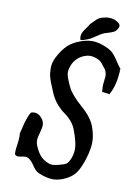

<svg xmlns="http://www.w3.org/2000/svg" viewBox="-95 -932 689 993"><g transform="rotate(10 249.5 -435.5)"><path d="M280.3 -734.4Q280.3 -734.4 268.6 -734.4Q268.6 -734.4 266.6 -751Q266.6 -769.5 283.7 -792Q300.8 -814.5 303.7 -822.3Q308.6 -826.2 324.7 -843.3Q340.8 -860.4 356.4 -865.2Q377.9 -872.1 396.5 -872.1Q425.8 -872.1 447.3 -854.5Q449.2 -853.5 450.7 -851.6Q452.1 -849.6 453.1 -848.1Q454.1 -846.7 454.6 -845.2Q455.1 -843.8 455.6 -842.3Q456.1 -840.8 456.1 -839.8Q456.1 -836.9 455.1 -833.5Q454.1 -830.1 453.1 -828.1Q452.1 -826.2 450.2 -823.2Q444.3 -811.5 433.1 -805.7Q421.9 -799.8 404.3 -794.9Q386.7 -790 377 -785.2Q363.3 -778.3 348.1 -767.6Q333 -756.8 318.4 -749Q303.7 -741.2 280.3 -734.4ZM100.6 -322.3Q121.1 -322.3 137.7 -304.2Q154.3 -286.1 154.3 -263.7Q154.3 -251 146.5 -224.6Q138.7 -198.2 138.7 -183.6Q138.7 -170.9 142.6 -160.2Q155.3 -127.9 171.4 -108.4Q187.5 -88.9 215.8 -77.1Q226.6 -72.3 239.3 -72.3Q252 -72.3 276.4 -79.1Q279.3 -80.1 285.6 -82Q292 -84 294.4 -84.5Q296.9 -85 302.2 -87.4Q307.6 -89.8 310.1 -91.8Q312.5 -93.8 315.9 -97.2Q319.3 -100.6 321.3 -104.5Q339.8 -136.7 339.8 -172.9Q339.8 -208 315.4 -271.5Q305.7 -296.9 287.6 -316.4Q269.5 -335.9 252.4 -347.2Q235.4 -358.4 215.3 -380.9Q195.3 -403.3 181.6 -432.6Q176.8 -445.3 165.5 -471.2Q154.3 -497.1 148.9 -516.6Q143.6 -536.1 143.6 -563.5Q143.6 -592.8 158.2 -621.1Q179.7 -663.1 205.1 -687.5Q230.5 -711.9 271.5 -726.6Q304.7 -738.3 332 -738.3Q369.1 -738.3 416 -715.8Q435.5 -706.1 448.2 -691.9Q460.9 -677.7 474.6 -656.2Q488.3 -634.8 499 -622.1Q496.1 -534.2 465.8 -483.4L426.8 -488.3Q424.8 -507.8 424.8 -515.6Q424.8 -528.3 427.2 -545.9Q429.7 -563.5 429.7 -570.3Q429.7 -587.9 420.9 -605.5Q415 -611.3 407.7 -621.6Q400.4 -631.8 393.6 -638.7Q386.7 -645.5 377 -650.4Q352.5 -661.1 334 -661.1Q320.3 -661.1 304.7 -655.3Q252 -634.8 237.3 -578.1Q234.4 -566.4 234.4 -556.6Q234.4 -536.1 259.8 -483.4Q278.3 -445.3 334.5 -396.5Q390.6 -347.7 406.2 -302.7Q421.9 -259.8 421.9 -222.7Q421.9 -187.5 406.2 -135.7Q391.6 -88.9 374.5 -62Q357.4 -35.2 323.2 -17.6Q287.1 1 253.9 1Q219.7 1 176.8 -17.6Q159.2 -25.4 142.1 -51.8Q125 -78.1 108.4 -85.9Q101.6 -88.9 93.8 -88.9Q86.9 -88.9 74.7 -86.4Q62.5 -84 57.6 -84Q45.9 -84 39.1 -91.8Q38.1 -96.7 38.1 -105.5Q38.1 -117.2 42 -143.6Q45.9 -169.9 45.9 -185.5Q45.9 -197.3 44.9 -203.1Q47.9 -213.9 52.7 -234.9Q57.6 -255.9 60.5 -266.1Q63.5 -276.4 69.3 -291.5Q75.2 -306.6 82 -318.4Q89.8 -322.3 100.6 -322.3Z"/></g></svg>

Font: Essays1743
Style: Italic
Weight: 500
Italic angle: -10°
Designer: Based on the typeface in a 1743 English translation of the essays of Montaigne.  PostScript/TrueType font designed by Jo
Version: Version 002.100